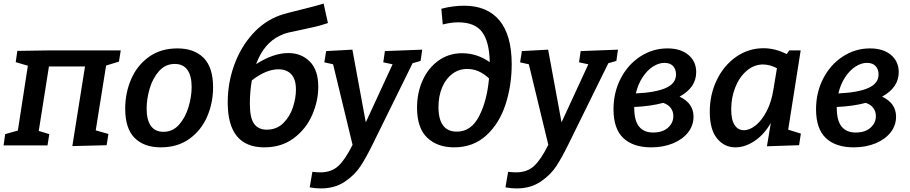

<svg xmlns="http://www.w3.org/2000/svg" viewBox="-26 -814 5097 1075"><path d="M650 -532 640 -469 568 -447 510 -84 581 -64 571 -1 379 4 450 -442H248L191 -81L250 -63L240 0H-6L3 -63L74 -83L130 -446L62 -466L71 -529L259 -532Z M1167 -325Q1167 -238 1134 -161.5Q1101 -85 1035 -37Q969 11 874 11Q781 11 728 -41.5Q675 -94 675 -206Q675 -293 708 -370Q741 -447 807 -495Q873 -543 968 -543Q1061 -543 1114 -490Q1167 -437 1167 -325ZM795 -206Q795 -143 818.5 -109.5Q842 -76 890 -76Q941 -76 976.5 -116Q1012 -156 1029.5 -214.5Q1047 -273 1047 -327Q1047 -389 1023.5 -422.5Q1000 -456 952 -456Q900 -456 864.5 -416Q829 -376 812 -318Q795 -260 795 -206Z M1756 -328Q1756 -248 1721.5 -169.5Q1687 -91 1618.5 -40Q1550 11 1454 11Q1249 11 1249 -240Q1249 -349 1285 -449Q1321 -549 1387.5 -623Q1454 -697 1541 -728Q1571 -739 1659 -760Q1745 -781 1786 -794L1810 -685Q1772 -672 1738 -664Q1704 -656 1656 -646Q1610 -637 1586 -631Q1562 -625 1541 -614Q1451 -572 1408 -455Q1505 -517 1588 -517Q1661 -517 1708.5 -469.5Q1756 -422 1756 -328ZM1631 -312Q1631 -370 1605 -398Q1579 -426 1533 -426Q1464 -426 1384 -364Q1373 -302 1373 -233Q1373 -153 1397 -120.5Q1421 -88 1467 -88Q1523 -88 1560 -124.5Q1597 -161 1614 -213Q1631 -265 1631 -312Z M2338 -536 2329 -473 2284 -460 2058 -1Q2024 68 1992.5 116.5Q1961 165 1905 203Q1849 241 1770 241Q1739 241 1708 235L1723 148Q1748 151 1768 151Q1829 151 1867.5 116Q1906 81 1948 -3L1839 -454L1790 -465L1800 -528L1947 -536L2022 -129L2172 -454L2120 -465L2129 -528Z M2839 -454Q2839 -336 2804.5 -229.5Q2770 -123 2697 -56Q2624 11 2516 11Q2423 11 2366 -43Q2309 -97 2309 -211Q2309 -295 2340.5 -364.5Q2372 -434 2429.5 -475Q2487 -516 2561 -516Q2645 -516 2716 -466Q2714 -580 2673.5 -634.5Q2633 -689 2539 -689Q2501 -689 2453 -677L2445 -765Q2510 -782 2573 -782Q2702 -782 2770.5 -699.5Q2839 -617 2839 -454ZM2712 -375Q2656 -428 2590 -428Q2543 -428 2506.5 -400.5Q2470 -373 2449.5 -324.5Q2429 -276 2429 -215Q2429 -77 2532 -77Q2612 -77 2656.5 -163.5Q2701 -250 2712 -375Z M3434 -536 3425 -473 3380 -460 3154 -1Q3120 68 3088.5 116.5Q3057 165 3001 203Q2945 241 2866 241Q2835 241 2804 235L2819 148Q2844 151 2864 151Q2925 151 2963.5 116Q3002 81 3044 -3L2935 -454L2886 -465L2896 -528L3043 -536L3118 -129L3268 -454L3216 -465L3225 -528Z M3857 -161Q3857 -111 3826 -72Q3795 -33 3741 -11Q3687 11 3620 11Q3519 11 3464 -41Q3409 -93 3409 -202Q3409 -297 3449.5 -375Q3490 -453 3559.5 -498Q3629 -543 3711 -543Q3785 -543 3828.5 -506.5Q3872 -470 3872 -410Q3872 -324 3779 -273Q3857 -236 3857 -161ZM3534 -291Q3645 -296 3702 -321.5Q3759 -347 3759 -397Q3759 -426 3742.5 -444Q3726 -462 3694 -462Q3662 -462 3629.5 -441Q3597 -420 3571.5 -381Q3546 -342 3534 -291ZM3744 -164Q3744 -190 3729.5 -209.5Q3715 -229 3687 -238Q3616 -219 3525 -215V-211Q3525 -139 3552 -105.5Q3579 -72 3631 -72Q3684 -72 3714 -99Q3744 -126 3744 -164Z M4387 -88 4458 -66 4448 -1 4268 5 4290 -126Q4252 -60 4198.5 -24.5Q4145 11 4092 11Q4029 11 3988.5 -39Q3948 -89 3948 -188Q3948 -285 3987.5 -366.5Q4027 -448 4096 -496Q4165 -544 4249 -544Q4314 -544 4379 -511L4393 -532H4457ZM4305 -317 4324 -432Q4284 -453 4246 -453Q4196 -453 4155 -418Q4114 -383 4091 -325.5Q4068 -268 4068 -202Q4068 -143 4087 -114Q4106 -85 4139 -85Q4171 -85 4205 -112Q4239 -139 4266.5 -191.5Q4294 -244 4305 -317Z M4991 -161Q4991 -111 4960 -72Q4929 -33 4875 -11Q4821 11 4754 11Q4653 11 4598 -41Q4543 -93 4543 -202Q4543 -297 4583.5 -375Q4624 -453 4693.5 -498Q4763 -543 4845 -543Q4919 -543 4962.5 -506.5Q5006 -470 5006 -410Q5006 -324 4913 -273Q4991 -236 4991 -161ZM4668 -291Q4779 -296 4836 -321.5Q4893 -347 4893 -397Q4893 -426 4876.5 -444Q4860 -462 4828 -462Q4796 -462 4763.5 -441Q4731 -420 4705.5 -381Q4680 -342 4668 -291ZM4878 -164Q4878 -190 4863.5 -209.5Q4849 -229 4821 -238Q4750 -219 4659 -215V-211Q4659 -139 4686 -105.5Q4713 -72 4765 -72Q4818 -72 4848 -99Q4878 -126 4878 -164Z"/></svg>

Font: Bitter Pro SemiBold
Style: Italic
Weight: 600
Italic angle: -9°
Designer: Sol Matas, and Bitter project Authors
Foundry: Sol Matas
Version: Version 1.010